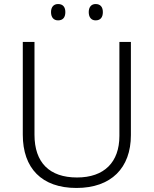

<svg xmlns="http://www.w3.org/2000/svg" viewBox="-20 -922 762 952"><path d="M233 -862C233 -836 246 -821 268 -821C292 -821 304 -836 304 -862C304 -887 292 -902 268 -902C246 -902 233 -887 233 -862ZM420 -862C420 -836 433 -821 454 -821C478 -821 490 -836 490 -862C490 -887 478 -902 454 -902C433 -902 420 -887 420 -862ZM629 -252V-714H572V-248C572 -118 497 -42 362 -42C225 -42 151 -116 151 -254V-714H93V-254C93 -88 187 10 359 10C531 10 629 -89 629 -252Z"/></svg>

Font: Noto Sans Telugu Light
Style: Regular
Weight: 300
Designer: Jelle Bosma - Monotype Design Team
Foundry: Monotype Imaging Inc.
Version: Version 2.005